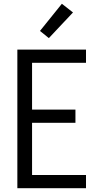

<svg xmlns="http://www.w3.org/2000/svg" viewBox="-20 -998 540 1018"><path d="M72 0V-735H436V-665H150V-417H380V-347H150V-70H436V0ZM239 -796 192 -834 308 -978 367 -932Z"/></svg>

Font: Iosevka
Style: Regular
Weight: 400
Monospace: yes
Designer: Belleve Invis
Foundry: Belleve Invis
Version: Version 33.2.3; ttfautohint (v1.8.4)